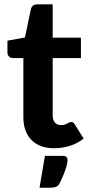

<svg xmlns="http://www.w3.org/2000/svg" viewBox="-20 -690 417 904"><path d="M235 8Q200 8 173 -2.2Q146 -12.5 127.5 -31.5Q109 -50.5 99.5 -77.5Q90 -104.5 90 -138.5V-416.5H41.5Q30.5 -416.5 22.8 -423.5Q15 -430.5 15 -444.5V-498.5L97.5 -513.5L125.5 -647Q131 -669.5 156 -669.5H228V-512.5H361V-416.5H228V-147.5Q228 -126 238.2 -113.5Q248.5 -101 267.5 -101Q277.5 -101 284.5 -103.2Q291.5 -105.5 296.5 -108.2Q301.5 -111 305.8 -113.2Q310 -115.5 314.5 -115.5Q320.5 -115.5 324.5 -112.8Q328.5 -110 332.5 -103.5L374 -37.5Q345.5 -15 309.5 -3.5Q273.5 8 235 8ZM276 44Q291 44 294.5 50.8Q298 57.5 298 63.5Q298 68 297 75.8Q296 83.5 292.2 96Q288.5 108.5 281.5 126.8Q274.5 145 262.5 170Q255 185.5 243.8 189.8Q232.5 194 215 194H166L191.5 44Z"/></svg>

Font: LatoLatin Heavy
Style: Regular
Weight: 800
Designer: Lukasz Dziedzic with Adam Twardoch and Botio Nikoltchev
Foundry: tyPoland Lukasz Dziedzic
Version: Version 2.015; 2015-08-06; http://www.latofonts.com/